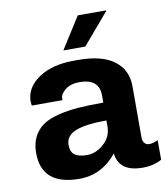

<svg xmlns="http://www.w3.org/2000/svg" viewBox="-82 -790 762 869"><g transform="rotate(-10 299.0 -355.0)"><path d="M334 -720H463L464 -717L343 -575H242ZM302 -521Q410 -521 466 -478.5Q522 -436 522 -362V-126Q522 -108 530.5 -99Q539 -90 551 -90Q570 -90 592 -101V-11Q555 10 504 10Q396 10 386 -76Q316 10 214 10Q40 10 40 -139Q40 -182 56 -213Q72 -244 99.5 -263Q127 -282 171.5 -293Q216 -304 264 -307.5Q312 -311 379 -311V-345Q379 -421 288 -421Q248 -421 223.5 -401.5Q199 -382 199 -362V-354H58Q56 -366 56 -372Q56 -437 118.5 -479Q181 -521 281 -521ZM379 -229Q284 -229 237.5 -210.5Q191 -192 191 -150Q191 -117 209.5 -103.5Q228 -90 266 -90Q307 -90 343 -122Q379 -154 379 -202Z"/></g></svg>

Font: Chivo
Style: Bold
Weight: 700
Designer: Hector Gatti
Foundry: Omnibus-Type
Version: Version 1.007;PS 001.007;hotconv 1.0.88;makeotf.lib2.5.64775